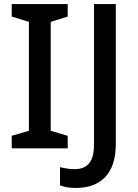

<svg xmlns="http://www.w3.org/2000/svg" viewBox="-20 -734 684 950"><path d="M315 0V-62L231 -87V-626L315 -652V-714H38V-652L123 -626V-87L38 -62V0ZM355 196C474 196 553 130 553 -21V-714H445V-16C445 79 400 103 349 103C322 103 298 98 277 93V183C296 191 321 196 355 196Z"/></svg>

Font: Noto Sans Bassa Vah Medium
Style: Regular
Weight: 500
Designer: Monotype Design Team
Foundry: Monotype Imaging Inc.
Version: Version 2.002